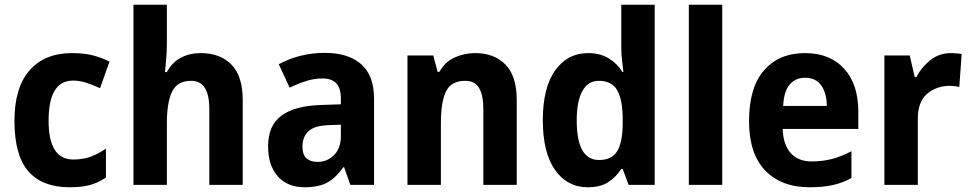

<svg xmlns="http://www.w3.org/2000/svg" viewBox="-20 -780 4096 810"><path d="M274 10Q158 10 99.5 -57.5Q41 -125 41 -270Q41 -411 105 -483.5Q169 -556 284 -556Q338 -556 375.5 -545.5Q413 -535 442 -520L402 -408Q369 -423 342 -431.5Q315 -440 288 -440Q185 -440 185 -271Q185 -107 289 -107Q330 -107 362.5 -119Q395 -131 427 -153V-31Q394 -9 359.5 0.5Q325 10 274 10Z M684 -599Q684 -564 681 -529Q678 -494 676 -476H684Q706 -517 743 -536.5Q780 -556 827 -556Q909 -556 956.5 -507.5Q1004 -459 1004 -358V0H863V-321Q863 -439 787 -439Q728 -439 706 -393.5Q684 -348 684 -260V0H543V-760H684Z M1349 -557Q1450 -557 1504 -509Q1558 -461 1558 -364V0H1458L1432 -74H1428Q1397 -30 1361 -10Q1325 10 1265 10Q1193 10 1152 -36Q1111 -82 1111 -163Q1111 -250 1166.5 -291.5Q1222 -333 1331 -337L1418 -340V-366Q1418 -449 1341 -449Q1306 -449 1272.5 -438.5Q1239 -428 1202 -410L1156 -509Q1198 -532 1247.5 -544.5Q1297 -557 1349 -557ZM1367 -252Q1306 -250 1281 -226Q1256 -202 1256 -162Q1256 -127 1273 -112Q1290 -97 1319 -97Q1361 -97 1389.5 -126Q1418 -155 1418 -206V-254Z M1985 -556Q2065 -556 2112.5 -507.5Q2160 -459 2160 -358V0H2019V-321Q2019 -379 2001 -409Q1983 -439 1942 -439Q1884 -439 1862 -395Q1840 -351 1840 -260V0H1699V-546H1808L1826 -477H1834Q1857 -519 1898 -537.5Q1939 -556 1985 -556Z M2460 10Q2373 10 2321.5 -63Q2270 -136 2270 -273Q2270 -410 2322 -483Q2374 -556 2461 -556Q2512 -556 2548 -534Q2584 -512 2606 -476H2610Q2608 -497 2604.5 -524Q2601 -551 2601 -579V-760H2742V0H2632L2607 -67H2601Q2578 -32 2545 -11Q2512 10 2460 10ZM2507 -105Q2561 -105 2583.5 -142Q2606 -179 2607 -255V-277Q2607 -357 2584.5 -398Q2562 -439 2506 -439Q2461 -439 2437 -396Q2413 -353 2413 -272Q2413 -105 2507 -105Z M3027 0H2886V-760H3027Z M3376 -556Q3481 -556 3541 -490.5Q3601 -425 3601 -309V-236H3282Q3284 -170 3315.5 -134.5Q3347 -99 3404 -99Q3451 -99 3490.5 -109.5Q3530 -120 3572 -142V-29Q3534 -8 3492.5 1Q3451 10 3396 10Q3276 10 3208 -61Q3140 -132 3140 -269Q3140 -411 3203.5 -483.5Q3267 -556 3376 -556ZM3376 -452Q3337 -452 3312 -424Q3287 -396 3284 -333H3468Q3468 -386 3445 -419Q3422 -452 3376 -452Z M3992 -556Q4002 -556 4014.5 -555Q4027 -554 4037 -552L4027 -413Q4020 -415 4008 -416.5Q3996 -418 3989 -418Q3931 -418 3891.5 -384.5Q3852 -351 3852 -278V0H3711V-546H3818L3839 -455H3846Q3867 -496 3904.5 -526Q3942 -556 3992 -556Z"/></svg>

Font: Noto Sans Tamil SemiCondensed
Style: Bold
Weight: 700
Width: 4
Designer: Jelle Bosma - Monotype Design Team
Foundry: Monotype Imaging Inc.
Version: Version 2.004; ttfautohint (v1.8.4.7-5d5b)